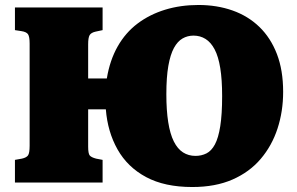

<svg xmlns="http://www.w3.org/2000/svg" viewBox="-20 -733 1192 771"><path d="M752 18Q641 18 566.5 -22Q492 -62 452 -133Q412 -204 405 -294H334V-144Q334 -116 340.5 -108.5Q347 -101 366 -96L392 -91V0H40V-91L68 -96Q86 -100 92.5 -109Q99 -118 99 -148V-558Q99 -586 92.5 -595.5Q86 -605 66 -608L40 -612V-703H392V-612L364 -606Q346 -602 340 -592Q334 -582 334 -555V-418H409Q421 -491 452.5 -546.5Q484 -602 532.5 -638.5Q581 -675 643 -694Q705 -713 777 -713Q851 -713 913.5 -691Q976 -669 1021.5 -625Q1067 -581 1092 -516Q1117 -451 1117 -364Q1117 -286 1094.5 -217Q1072 -148 1027 -95Q982 -42 913.5 -12Q845 18 752 18ZM765 -107Q789 -107 809 -117Q829 -127 843 -153Q857 -179 864.5 -226.5Q872 -274 872 -347Q872 -413 864.5 -459.5Q857 -506 842 -534.5Q827 -563 805.5 -576.5Q784 -590 757 -590Q733 -590 713 -578.5Q693 -567 678.5 -540.5Q664 -514 656 -468.5Q648 -423 648 -355Q648 -290 655.5 -242.5Q663 -195 678 -165Q693 -135 715 -121Q737 -107 765 -107Z"/></svg>

Font: Literata 18pt Black
Style: Regular
Weight: 900
Designer: Latin by Veronika Burian and Jose Scaglione. Greek by Irene Vlachou. Cyrillic by Vera Evstafieva.
Foundry: TypeTogether
Version: Version 3.103;gftools[0.9.29]